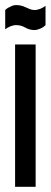

<svg xmlns="http://www.w3.org/2000/svg" viewBox="-38 -718 195 738"><path d="M20 0V-547H99V0ZM94.5 -602.5Q76 -602.5 60 -611.5Q43 -621.5 24.5 -621.5Q13.5 -621.5 2 -616.8Q-9.5 -612 -18 -605.5V-679.5Q-12.5 -685 -5.5 -688.8Q1.5 -692.5 8.5 -695.5Q15.5 -698.5 24.5 -698.5Q43 -698.5 59.5 -690.5Q68 -686.5 76.8 -683Q85.5 -679.5 94.5 -679.5Q105.5 -679.5 117 -684.2Q128.5 -689 137 -695.5V-621.5Q129 -613 116.5 -607.8Q104 -602.5 94.5 -602.5Z"/></svg>

Font: League Gothic Condensed
Style: Regular
Weight: 400
Width: 3
Designer: The League of Moveable Type
Version: Version 2.001